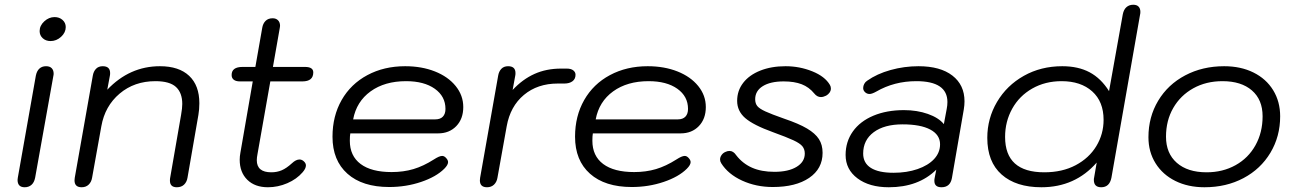

<svg xmlns="http://www.w3.org/2000/svg" viewBox="-20 -779 5458 809"><path d="M147 -648Q147 -671 166.5 -689Q186 -707 210 -707Q230 -707 243.5 -695Q257 -683 257 -665Q257 -642 237.5 -624Q218 -606 193 -606Q173 -606 160 -618Q147 -630 147 -648ZM54 -21 55 -30 131 -460Q135 -480 146 -490Q157 -500 174 -500Q190 -500 198 -491.5Q206 -483 206 -469Q206 -463 205 -460L128 -30Q124 -10 112.5 0Q101 10 84 10Q54 10 54 -21Z M294 -19Q294 -26 295 -30L371 -460Q374 -478 384.5 -489Q395 -500 413 -500Q444 -500 444 -471Q444 -464 443 -460L432 -401Q526 -500 654 -500Q734 -500 777 -459.5Q820 -419 820 -344Q820 -318 816 -295L770 -30Q767 -12 755.5 -1Q744 10 725 10Q696 10 696 -18Q696 -26 697 -30L743 -295Q748 -323 748 -341Q748 -388 721.5 -412.5Q695 -437 635 -437Q546 -437 484 -384.5Q422 -332 407 -247L368 -30Q365 -12 353.5 -1Q342 10 324 10Q294 10 294 -19Z M1065 -130Q1062 -115 1062 -104Q1062 -53 1123 -53Q1147 -53 1167 -61.5Q1187 -70 1210 -91Q1227 -107 1242 -107Q1252 -107 1260.5 -99Q1269 -91 1269 -82Q1269 -69 1255 -53Q1230 -24 1190.5 -7Q1151 10 1109 10Q1054 10 1022 -21.5Q990 -53 990 -106Q990 -120 993 -136L1045 -436H991Q974 -436 965 -443Q956 -450 956 -463Q956 -497 1002 -497H1056L1085 -662Q1088 -680 1099 -691Q1110 -702 1129 -702Q1143 -702 1151.5 -693.5Q1160 -685 1160 -670L1159 -662L1130 -497H1265Q1300 -497 1300 -474Q1300 -436 1254 -436H1119Z M1381 -203Q1381 -290 1419.5 -357.5Q1458 -425 1528 -462.5Q1598 -500 1687 -500Q1757 -500 1812.5 -478Q1868 -456 1900 -416.5Q1932 -377 1932 -328Q1932 -278 1902.5 -247.5Q1873 -217 1826 -217H1456Q1454 -206 1454 -186Q1454 -122 1499.5 -88Q1545 -54 1630 -54Q1680 -54 1722 -66.5Q1764 -79 1808 -107Q1831 -122 1843 -122Q1851 -122 1858 -115Q1868 -105 1868 -96Q1868 -84 1852 -68Q1818 -34 1754.5 -12.5Q1691 9 1620 9Q1507 9 1444 -47Q1381 -103 1381 -203ZM1814 -276Q1835 -276 1846 -287.5Q1857 -299 1857 -320Q1857 -373 1812 -405Q1767 -437 1691 -437Q1601 -437 1541.5 -394Q1482 -351 1468 -276Z M2002 -19Q2002 -26 2003 -30L2079 -460Q2082 -478 2092.5 -489Q2103 -500 2121 -500Q2152 -500 2152 -471Q2152 -464 2151 -460L2140 -400Q2182 -445 2232 -467.5Q2282 -490 2344 -490H2368Q2386 -490 2395.5 -482.5Q2405 -475 2405 -464Q2405 -446 2392 -436.5Q2379 -427 2358 -427H2330Q2245 -427 2187.5 -379Q2130 -331 2115 -247L2076 -30Q2073 -12 2061.5 -1Q2050 10 2032 10Q2002 10 2002 -19Z M2403 -203Q2403 -290 2441.5 -357.5Q2480 -425 2550 -462.5Q2620 -500 2709 -500Q2779 -500 2834.5 -478Q2890 -456 2922 -416.5Q2954 -377 2954 -328Q2954 -278 2924.5 -247.5Q2895 -217 2848 -217H2478Q2476 -206 2476 -186Q2476 -122 2521.5 -88Q2567 -54 2652 -54Q2702 -54 2744 -66.5Q2786 -79 2830 -107Q2853 -122 2865 -122Q2873 -122 2880 -115Q2890 -105 2890 -96Q2890 -84 2874 -68Q2840 -34 2776.5 -12.5Q2713 9 2642 9Q2529 9 2466 -47Q2403 -103 2403 -203ZM2836 -276Q2857 -276 2868 -287.5Q2879 -299 2879 -320Q2879 -373 2834 -405Q2789 -437 2713 -437Q2623 -437 2563.5 -394Q2504 -351 2490 -276Z M3019 -91Q3014 -99 3014 -107Q3014 -117 3020.5 -126Q3027 -135 3037 -139Q3045 -143 3054 -143Q3070 -143 3082 -125Q3109 -90 3148.5 -72.5Q3188 -55 3243 -55Q3302 -55 3336.5 -76Q3371 -97 3371 -132Q3371 -150 3361 -162.5Q3351 -175 3323 -188Q3295 -201 3237 -222Q3154 -252 3120 -281.5Q3086 -311 3086 -354Q3086 -397 3111.5 -430Q3137 -463 3183.5 -481.5Q3230 -500 3290 -500Q3349 -500 3402.5 -478.5Q3456 -457 3477 -421Q3481 -414 3481 -406Q3481 -397 3475.5 -389Q3470 -381 3461 -376Q3449 -370 3439 -370Q3423 -370 3411 -385Q3389 -412 3358 -424Q3327 -436 3282 -436Q3226 -436 3194 -416Q3162 -396 3162 -361Q3162 -343 3171 -332Q3180 -321 3205 -309.5Q3230 -298 3284 -279Q3346 -258 3380.5 -237.5Q3415 -217 3430.5 -193Q3446 -169 3446 -135Q3446 -68 3389.5 -29.5Q3333 9 3236 9Q3166 9 3107 -18Q3048 -45 3019 -91Z M3543 -126Q3543 -182 3573.5 -225Q3604 -268 3660 -291.5Q3716 -315 3789 -315Q3844 -315 3889.5 -299Q3935 -283 3957 -256L3969 -320Q3972 -335 3972 -349Q3972 -437 3841 -437Q3748 -437 3672 -393Q3654 -383 3644 -383Q3633 -383 3625 -390.5Q3617 -398 3617 -408Q3617 -417 3621.5 -425.5Q3626 -434 3634 -439Q3675 -468 3732.5 -484Q3790 -500 3850 -500Q3942 -500 3993 -460.5Q4044 -421 4044 -352Q4044 -336 4041 -318L3991 -29Q3984 10 3947 10Q3917 10 3917 -17Q3917 -24 3918 -28L3925 -64Q3850 10 3725 10Q3643 10 3593 -27.5Q3543 -65 3543 -126ZM3941 -171Q3941 -211 3900 -233Q3859 -255 3783 -255Q3706 -255 3661.5 -222Q3617 -189 3617 -132Q3617 -92 3649.5 -71.5Q3682 -51 3745 -51Q3801 -51 3846 -66.5Q3891 -82 3916 -109Q3941 -136 3941 -171Z M4140 -198Q4140 -280 4181 -349.5Q4222 -419 4294 -459.5Q4366 -500 4456 -500Q4523 -500 4571 -474.5Q4619 -449 4653 -395L4711 -719Q4715 -739 4726.5 -749Q4738 -759 4755 -759Q4770 -759 4777.5 -751Q4785 -743 4785 -729Q4785 -722 4784 -719L4663 -30Q4655 10 4620 10Q4589 10 4589 -21Q4589 -27 4590 -30L4601 -94Q4510 10 4368 10Q4261 10 4200.5 -43.5Q4140 -97 4140 -198ZM4630 -274Q4630 -351 4582 -394Q4534 -437 4453 -437Q4384 -437 4329.5 -406Q4275 -375 4245 -321Q4215 -267 4215 -202Q4215 -53 4380 -53Q4456 -53 4512.5 -83Q4569 -113 4599.5 -163.5Q4630 -214 4630 -274Z M4819 -201Q4819 -286 4860 -354.5Q4901 -423 4974 -461.5Q5047 -500 5138 -500Q5208 -500 5261.5 -473.5Q5315 -447 5344.5 -399Q5374 -351 5374 -289Q5374 -204 5333 -135.5Q5292 -67 5219.5 -28.5Q5147 10 5055 10Q4986 10 4932.5 -16.5Q4879 -43 4849 -91Q4819 -139 4819 -201ZM5300 -289Q5300 -359 5255 -398Q5210 -437 5131 -437Q5062 -437 5008 -407Q4954 -377 4923.5 -324Q4893 -271 4893 -203Q4893 -133 4938.5 -93Q4984 -53 5064 -53Q5132 -53 5186 -83Q5240 -113 5270 -167Q5300 -221 5300 -289Z"/></svg>

Font: Kodchasan
Style: Italic
Weight: 400
Italic angle: -10°
Version: Version 1.000; ttfautohint (v1.6)